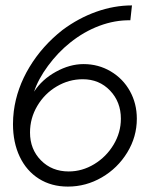

<svg xmlns="http://www.w3.org/2000/svg" viewBox="-20 -671 592 710"><path d="M28 -212Q28 -235 31 -260Q42 -345 89 -423Q136 -501 211 -560Q270 -604 336 -627.5Q402 -651 468 -651L462 -596Q405 -597 347.5 -575.5Q290 -554 239 -513Q194 -477 157.5 -427.5Q121 -378 106 -332Q135 -377 186.5 -405.5Q238 -434 289 -434Q344 -434 389.5 -407Q435 -380 460.5 -334Q486 -288 486 -232Q486 -165 450.5 -107Q415 -49 356.5 -15Q298 19 231 19Q170 19 124 -10Q78 -39 53 -91.5Q28 -144 28 -212ZM427 -232Q427 -294 387 -336Q347 -378 286 -378Q235 -378 190 -351.5Q145 -325 118 -279.5Q91 -234 91 -181Q91 -119 131.5 -78Q172 -37 234 -37Q284 -37 328.5 -64Q373 -91 400 -136Q427 -181 427 -232Z"/></svg>

Font: Bellota Text
Style: Italic
Weight: 400
Italic angle: -7.5°
Designer: Kemie Guaida
Foundry: Kemie Guaida
Version: Version 4.001